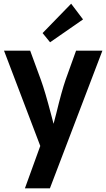

<svg xmlns="http://www.w3.org/2000/svg" viewBox="-20 -801 581 1050"><path d="M434.1 -694.8 253.9 -569.8 212.9 -620.1 369.1 -780.8ZM200.2 -2.9 2 -523.9H145L204.1 -362.8Q226.1 -302.7 259.8 -173.8L272.9 -124L288.1 -182.1Q316.9 -301.3 338.9 -365.2L396 -523.9H540L252.9 229H116.2Z"/></svg>

Font: Sarala
Style: Bold
Weight: 700
Designer: Andres Torresi
Foundry: Huerta Tipografica
Version: Version 1.004;PS 001.003;hotconv 1.0.70;makeotf.lib2.5.58329